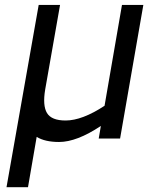

<svg xmlns="http://www.w3.org/2000/svg" viewBox="-20 -570 643 790"><path d="M481.9 -549.8H569.8L474.1 0H386.2L395 -51.8Q295.9 14.2 223.1 14.2Q165 14.2 130.9 -6.8L95.2 200.2H6.8L139.2 -549.8H227.1L166 -202.1Q154.8 -135.7 173.3 -105Q191.9 -74.2 250 -74.2Q317.9 -74.2 410.2 -134.8Z"/></svg>

Font: Stilu
Style: Italic
Weight: 400
Italic angle: -10°
Designer: Genilson Lima Santos
Foundry: Genilson Lima Santos
Version: Version 1.200;PS 001.200;hotconv 1.0.88;makeotf.lib2.5.64775